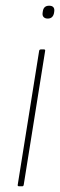

<svg xmlns="http://www.w3.org/2000/svg" viewBox="-20 -652 210 672"><path d="M47 0Q41 0 42 -5L117 -474Q118 -479 123 -479H134Q139 -479 138 -474L63 -5Q62 0 58 0ZM147 -587Q138 -587 133 -592Q128 -597 129 -606L130 -613Q133 -632 152 -632Q162 -632 166.5 -627Q171 -622 170 -613L169 -606Q165 -587 147 -587Z"/></svg>

Font: Sofia Sans Condensed Thin
Style: Italic
Weight: 250
Italic angle: -9°
Version: Version 4.100